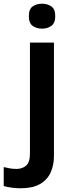

<svg xmlns="http://www.w3.org/2000/svg" viewBox="-81 -772 390 1032"><path d="M30 240Q5 240 -19.5 236.5Q-44 233 -61 228V126Q-44 130 -28 133Q-12 136 8 136Q38 136 59 118.5Q80 101 80 52V-543H209V66Q209 116 191 155.5Q173 195 133.5 217.5Q94 240 30 240ZM74 -685Q74 -723 94.5 -737.5Q115 -752 145 -752Q174 -752 195 -737.5Q216 -723 216 -685Q216 -648 195 -633Q174 -618 145 -618Q115 -618 94.5 -633Q74 -648 74 -685Z"/></svg>

Font: Noto Sans Sora Sompeng SemiBold
Style: Regular
Weight: 600
Version: Version 2.101